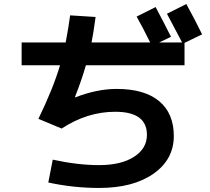

<svg xmlns="http://www.w3.org/2000/svg" viewBox="-20 -870 1040 950"><path d="M87 -547V-660H305Q320 -740 327 -794L453 -786Q442 -704 433 -660H723Q684 -739 656 -788L750 -835Q791 -758 826 -688L768 -660H881Q829 -760 806 -802L902 -850Q948 -766 980 -700L893 -658V-547H405Q384 -474 351 -390L352 -388Q460 -430 557 -430Q695 -430 767.5 -369.5Q840 -309 840 -197Q840 -81 739.5 -10.5Q639 60 470 60Q343 60 219 33L241 -80Q365 -53 470 -53Q579 -53 643 -94Q707 -135 707 -203Q707 -317 550 -317Q412 -317 285 -234L170 -282Q243 -432 277 -547Z"/></svg>

Font: Mplus 1p Bold
Style: Bold
Weight: 700
Version: Version 1.061